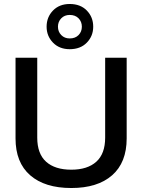

<svg xmlns="http://www.w3.org/2000/svg" viewBox="-20 -934 714 964"><path d="M330 -687Q278 -687 246 -720Q214 -753 214 -800Q214 -848 246 -881Q278 -914 330 -914Q384 -914 416 -881Q448 -848 448 -800Q448 -753 416 -720Q384 -687 330 -687ZM330 -741Q358 -741 374.5 -758Q391 -775 391 -800Q391 -825 374.5 -842Q358 -859 330 -859Q304 -859 287.5 -842Q271 -825 271 -800Q271 -775 287.5 -758Q304 -741 330 -741ZM338 10Q205 10 131.5 -54Q58 -118 58 -239V-644H167V-243Q167 -162 211.5 -122Q256 -82 338 -82Q419 -82 463.5 -122Q508 -162 508 -243V-644H616V-239Q616 -118 543 -54Q470 10 338 10Z"/></svg>

Font: Kanit
Style: Regular
Weight: 400
Designer: Katatrad Team
Foundry: CadsonDemak
Version: Version 2.000; ttfautohint (v1.8.3)